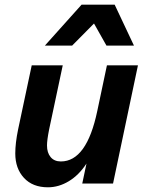

<svg xmlns="http://www.w3.org/2000/svg" viewBox="-20 -781 624 817"><path d="M461 0H330L348 -85Q316 -36 273 -10Q230 16 184 16Q119 16 82 -24Q45 -64 45 -128Q45 -172 57 -230L115 -503H247L189 -230Q180 -185 180 -162Q180 -131 195.5 -112.5Q211 -94 239 -94Q349 -94 394 -309L435 -503H567ZM171 -587 327 -761H468L550 -587H433L380 -681L287 -587Z"/></svg>

Font: Wix Madefor Text
Style: Bold Italic
Weight: 700
Italic angle: -12°
Designer: Dalton Maag Ltd
Foundry: Dalton Maag Ltd
Version: Version 3.100